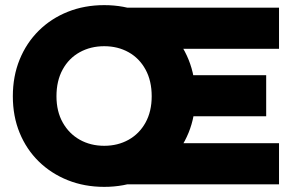

<svg xmlns="http://www.w3.org/2000/svg" viewBox="-20 -718 1142 748"><path d="M386 10Q463 10 527.5 -16Q592 -42 640 -89Q688 -136 714.5 -200.5Q741 -265 741 -343Q741 -421 714.5 -486Q688 -551 640 -598.5Q592 -646 527.5 -672Q463 -698 386 -698Q309 -698 244 -672Q179 -646 131 -598.5Q83 -551 56.5 -486Q30 -421 30 -343Q30 -265 56.5 -200.5Q83 -136 131 -89Q179 -42 244 -16Q309 10 386 10ZM386 -150Q333 -150 291 -173.5Q249 -197 224.5 -240.5Q200 -284 200 -343Q200 -403 224 -447Q248 -491 290.5 -514.5Q333 -538 386 -538Q439 -538 481 -514.5Q523 -491 547 -447Q571 -403 571 -343Q571 -284 547 -240.5Q523 -197 481 -173.5Q439 -150 386 -150ZM456 -528H1067V-688H456ZM456 0H1067V-160H456ZM604 -265H1017V-425H604Z"/></svg>

Font: Roundo Variable
Style: Regular
Weight: 200
Designer: Shiva Nallaperumal
Foundry: Indian Type Foundry
Version: Version 2.000